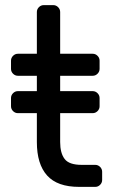

<svg xmlns="http://www.w3.org/2000/svg" viewBox="-20 -730 446 750"><path d="M342 -374Q353 -374 361 -366Q369 -358 369 -347V-315Q369 -304 361 -296Q353 -288 342 -288H215V-175Q215 -132 232.5 -109Q250 -86 299 -86H352Q363 -86 371 -78Q379 -70 379 -59V-27Q379 -16 371 -8Q363 0 352 0H289Q204 0 164 -44.5Q124 -89 124 -175V-288H50Q39 -288 31 -296Q23 -304 23 -315V-347Q23 -358 31 -366Q39 -374 50 -374H124V-434H50Q39 -434 31 -442Q23 -450 23 -461V-493Q23 -504 31 -512Q39 -520 50 -520H124V-683Q124 -694 132 -702Q140 -710 151 -710H188Q199 -710 207 -702Q215 -694 215 -683V-520H342Q353 -520 361 -512Q369 -504 369 -493V-461Q369 -450 361 -442Q353 -434 342 -434H215V-374Z"/></svg>

Font: Contemporary
Style: Regular
Weight: 400
Designer: Victor Tran
Foundry: Victor Tran
Version: Version 1.100